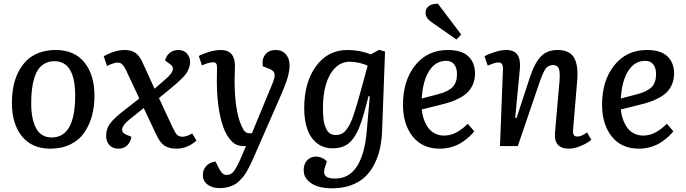

<svg xmlns="http://www.w3.org/2000/svg" viewBox="-20 -795 3733 1045"><path d="M44.9 -234.9Q44.9 -281.2 52.7 -322.5Q60.5 -363.8 78.9 -400.9Q97.2 -438 124 -464.8Q150.9 -491.7 191.7 -507.3Q232.4 -522.9 283.2 -522.9Q384.3 -522.9 439.2 -455.6Q494.1 -388.2 494.1 -273.9Q494.1 -214.8 480.5 -164.6Q466.8 -114.3 439 -73.5Q411.1 -32.7 363.8 -9.3Q316.4 14.2 253.9 14.2Q154.3 14.2 99.6 -53Q44.9 -120.1 44.9 -234.9ZM261.2 -46.9Q389.2 -46.9 389.2 -274.9Q389.2 -461.9 275.9 -461.9Q246.1 -461.9 223.4 -449Q200.7 -436 187 -415.3Q173.3 -394.5 164.8 -363.8Q156.2 -333 153.1 -301.5Q149.9 -270 149.9 -231.9Q149.9 -145.5 177 -96.2Q204.1 -46.9 261.2 -46.9Z M821.3 -312 876.5 -359.9Q899.4 -379.4 910.4 -394.3Q921.4 -409.2 921.1 -422.1Q920.9 -435.1 907.2 -444.8L878.4 -465.8Q884.3 -491.2 903.8 -507.1Q923.3 -522.9 950.2 -522.9Q980 -522.9 997.3 -503.7Q1014.6 -484.4 1014.6 -458Q1014.6 -441.4 1009 -425.8Q1003.4 -410.2 995.6 -397.9Q987.8 -385.7 970.5 -368.4Q953.1 -351.1 939.2 -339.1Q925.3 -327.1 897.5 -304.2L845.2 -261.2L919.4 -102.1Q933.6 -71.3 944.3 -61Q955.1 -50.8 972.7 -50.8Q994.6 -50.8 1026.4 -68.8L1049.3 -29.8Q999.5 14.2 940.4 14.2Q899.9 14.2 875.2 -2.4Q850.6 -19 832.5 -58.1L762.2 -207L681.6 -142.1Q647.9 -114.7 645 -93Q642.1 -71.3 671.4 -60.1L695.3 -50.8Q690.9 -22 672.1 -3.9Q653.3 14.2 625.5 14.2Q592.3 14.2 575 -5.9Q557.6 -25.9 557.6 -55.2Q557.6 -94.2 579.8 -123.8Q602.1 -153.3 661.6 -199.2L738.3 -258.8L665.5 -414.1Q657.7 -431.6 648.9 -440.9Q640.1 -450.2 634 -452.1Q627.9 -454.1 618.7 -454.1Q599.6 -454.1 562.5 -436L544.4 -488.8Q606 -522.9 658.2 -522.9Q694.3 -522.9 716.8 -507.3Q739.3 -491.7 754.4 -458Z M1362.8 57.1Q1352.1 81.5 1344.7 96.9Q1337.4 112.3 1326.2 132.6Q1314.9 152.8 1305.2 165Q1295.4 177.2 1281.2 190.9Q1267.1 204.6 1252.2 211.9Q1237.3 219.2 1217.8 224.1Q1198.2 229 1175.8 229Q1135.3 229 1109.6 209.5Q1084 189.9 1084 158.2Q1084 128.4 1102.5 108.4Q1121.1 88.4 1152.8 84L1168 113.8Q1174.8 126.5 1178.2 132.3Q1181.6 138.2 1187.5 145Q1193.4 151.9 1199.7 154.5Q1206.1 157.2 1214.8 157.2Q1236.3 157.2 1251 139.2Q1265.6 121.1 1287.1 74.2L1318.8 0H1306.2Q1275.9 0 1255.6 -13.9Q1235.4 -27.8 1215.8 -59.1Q1189.9 -101.6 1175 -179.2Q1160.2 -256.8 1160.2 -352.1L1161.1 -428.2Q1161.1 -443.8 1156 -450Q1150.9 -456.1 1139.2 -456.1Q1117.2 -456.1 1079.1 -439L1062 -490.2Q1083 -502 1117.2 -512.5Q1151.4 -522.9 1182.1 -522.9Q1258.8 -522.9 1258.8 -435.1Q1258.8 -424.3 1257.8 -399.9Q1256.8 -375.5 1256.8 -359.9Q1256.8 -191.9 1294.9 -108.9Q1305.7 -85 1314.7 -77.4Q1323.7 -69.8 1337.9 -69.8H1351.1L1461.9 -337.9Q1478 -376 1474.1 -393.8Q1470.2 -411.6 1444.8 -420.9L1410.2 -434.1Q1404.3 -473.6 1423.8 -498.3Q1443.4 -522.9 1480 -522.9Q1515.6 -522.9 1535.9 -499.5Q1556.2 -476.1 1556.2 -438Q1556.2 -428.2 1555.2 -418.2Q1554.2 -408.2 1551.3 -396.5Q1548.3 -384.8 1546.4 -375.7Q1544.4 -366.7 1539.1 -352.1Q1533.7 -337.4 1530.8 -329.6Q1527.8 -321.8 1520.5 -304.4Q1513.2 -287.1 1510.3 -280Q1507.3 -272.9 1498.5 -252.7Q1489.7 -232.4 1486.8 -226.1Z M1992.7 -271 1985.8 -272 1963.9 -189Q1948.7 -133.8 1934.1 -98.4Q1919.4 -63 1899.2 -36.9Q1878.9 -10.7 1852.5 0.7Q1826.2 12.2 1790 12.2Q1737.8 12.2 1702.1 -18.1Q1666.5 -48.3 1651.1 -96.2Q1635.7 -144 1635.7 -206.1Q1635.7 -347.2 1700.2 -435.1Q1764.6 -522.9 1870.6 -522.9Q1939.5 -522.9 1997.6 -499L2043.9 -523.9L2075.7 -514.2L2059.6 -81.1Q2057.6 -30.8 2048.1 12.9Q2038.6 56.6 2018.1 97.4Q1997.6 138.2 1967.5 167Q1937.5 195.8 1891.4 212.9Q1845.2 230 1787.6 230Q1748 230 1714.6 220.9Q1681.2 211.9 1657 188.7Q1632.8 165.5 1632.8 130.9Q1632.8 97.7 1651.9 77.4Q1670.9 57.1 1699.7 57.1Q1715.8 57.1 1732.9 64.7Q1750 72.3 1758.8 84L1750 111.8Q1737.8 145 1750.5 160.9Q1763.2 176.8 1803.7 176.8Q1879.9 176.8 1922.4 111.1Q1964.8 45.4 1975.6 -76.2ZM1807.6 -60.1Q1824.7 -60.1 1838.6 -66.4Q1852.5 -72.8 1864.3 -87.9Q1876 -103 1885.5 -121.8Q1895 -140.6 1905.3 -171.4Q1915.5 -202.1 1924.8 -233.9Q1934.1 -265.6 1946.8 -312Q1946.8 -313 1947 -313.5Q1947.3 -314 1947.5 -314.7Q1947.8 -315.4 1947.8 -315.9L1981 -437Q1962.9 -446.8 1934.8 -452.9Q1906.7 -459 1883.8 -459Q1837.9 -459 1804.4 -425.8Q1771 -392.6 1754.4 -336.7Q1737.8 -280.8 1737.8 -209Q1737.8 -191.4 1738.3 -178.7Q1738.8 -166 1740.7 -146.7Q1742.7 -127.4 1747.3 -113.8Q1752 -100.1 1759.3 -86.9Q1766.6 -73.7 1779.1 -66.9Q1791.5 -60.1 1807.6 -60.1Z M2490.2 -606.9 2464.4 -580.1 2325.2 -676.8Q2294.9 -699.7 2296.4 -728Q2296.4 -748 2313.5 -761.5Q2330.6 -774.9 2363.3 -774.9ZM2417.5 -522.9Q2492.2 -522.9 2528.8 -488.5Q2565.4 -454.1 2565.4 -394Q2565.4 -362.3 2554 -336.2Q2542.5 -310.1 2525.4 -293Q2508.3 -275.9 2482.2 -262Q2456.1 -248 2432.6 -240.2Q2409.2 -232.4 2379.4 -225.1L2275.4 -199.2Q2277.8 -172.9 2285.9 -148.7Q2293.9 -124.5 2308.1 -103.3Q2322.3 -82 2345.2 -69.6Q2368.2 -57.1 2397.5 -57.1Q2418.5 -57.1 2437.7 -63Q2457 -68.8 2474.4 -80.1Q2491.7 -91.3 2502 -99.6Q2512.2 -107.9 2526.4 -121.1L2561.5 -80.1Q2550.3 -66.4 2535.9 -52.7Q2521.5 -39.1 2497.8 -22.7Q2474.1 -6.3 2441.7 3.9Q2409.2 14.2 2373.5 14.2Q2278.8 14.2 2226.1 -52.2Q2173.3 -118.7 2173.3 -225.1Q2173.3 -356.4 2240 -439.7Q2306.6 -522.9 2417.5 -522.9ZM2467.3 -392.1Q2467.3 -423.8 2452.6 -443.8Q2438 -463.9 2408.2 -463.9Q2351.1 -463.9 2316.2 -409.7Q2281.2 -355.5 2275.4 -258.8L2364.3 -282.2Q2418.9 -296.4 2443.1 -320.8Q2467.3 -345.2 2467.3 -392.1Z M3198.2 -34.2Q3179.2 -17.1 3142.8 -1.5Q3106.4 14.2 3077.1 14.2Q2993.7 14.2 3000.5 -71.8L3025.4 -356Q3028.8 -403.8 3021 -422.4Q3013.2 -440.9 2990.2 -440.9Q2962.4 -440.9 2947.5 -418.2Q2932.6 -395.5 2910.2 -328.1L2798.3 0H2701.2L2717.3 -416Q2718.3 -436.5 2712.2 -445.8Q2706.1 -455.1 2691.4 -455.1Q2685.5 -455.1 2677.7 -453.4Q2669.9 -451.7 2665 -449.7Q2660.2 -447.8 2649.2 -443.6Q2638.2 -439.5 2634.3 -438L2617.2 -488.8Q2636.7 -500 2671.9 -511.5Q2707 -522.9 2735.4 -522.9Q2778.3 -522.9 2796.1 -497.3Q2814 -471.7 2809.6 -420.9L2784.2 -154.8L2791.5 -152.8L2862.3 -369.1Q2888.7 -450.7 2922.9 -486.8Q2957 -522.9 3014.2 -522.9Q3079.1 -522.9 3103.8 -482.2Q3128.4 -441.4 3121.6 -356.9L3099.6 -95.2Q3097.2 -71.8 3102.1 -61.8Q3106.9 -51.8 3122.6 -51.8Q3144.5 -51.8 3175.3 -74.2Z M3501 -522.9Q3575.7 -522.9 3612.3 -488.5Q3648.9 -454.1 3648.9 -394Q3648.9 -362.3 3637.5 -336.2Q3626 -310.1 3608.9 -293Q3591.8 -275.9 3565.7 -262Q3539.6 -248 3516.1 -240.2Q3492.7 -232.4 3462.9 -225.1L3358.9 -199.2Q3361.3 -172.9 3369.4 -148.7Q3377.4 -124.5 3391.6 -103.3Q3405.8 -82 3428.7 -69.6Q3451.7 -57.1 3481 -57.1Q3502 -57.1 3521.2 -63Q3540.5 -68.8 3557.9 -80.1Q3575.2 -91.3 3585.4 -99.6Q3595.7 -107.9 3609.9 -121.1L3645 -80.1Q3633.8 -66.4 3619.4 -52.7Q3605 -39.1 3581.3 -22.7Q3557.6 -6.3 3525.1 3.9Q3492.7 14.2 3457 14.2Q3362.3 14.2 3309.6 -52.2Q3256.8 -118.7 3256.8 -225.1Q3256.8 -356.4 3323.5 -439.7Q3390.1 -522.9 3501 -522.9ZM3550.8 -392.1Q3550.8 -423.8 3536.1 -443.8Q3521.5 -463.9 3491.7 -463.9Q3434.6 -463.9 3399.7 -409.7Q3364.7 -355.5 3358.9 -258.8L3447.8 -282.2Q3502.4 -296.4 3526.6 -320.8Q3550.8 -345.2 3550.8 -392.1Z"/></svg>

Font: Literata Book Medium
Style: Italic
Weight: 500
Italic angle: -3°
Designer: Latin by Veronika Burian and Jose Scaglione. Greek by Irene Vlachou. Cyrillic by Vera Evstafieva
Foundry: TypeTogether
Version: Version 1.003;PS 001.003;hotconv 1.0.88;makeotf.lib2.5.64775